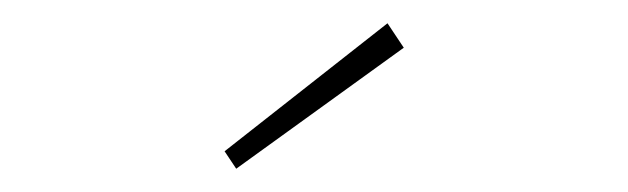

<svg xmlns="http://www.w3.org/2000/svg" viewBox="-20 -756 540 165"><path d="M183 -611 173 -626 313 -736 327 -715Z"/></svg>

Font: Lexend Mega Thin
Style: Regular
Weight: 250
Version: Version 1.007